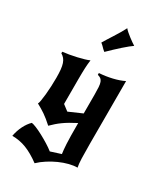

<svg xmlns="http://www.w3.org/2000/svg" viewBox="-250 -869 1033 1217"><g transform="rotate(30 266.0 -260.5)"><path d="M21 -443Q42 -445 68 -449.5Q94 -454 120 -460Q146 -466 168 -472.5Q190 -479 203 -485Q201 -468 199.5 -454Q198 -440 197.5 -424Q197 -408 196.5 -389Q196 -370 196 -344V-162L238 -130L334 -172V-308Q334 -342 332.5 -364Q331 -386 326 -399Q321 -412 312.5 -418.5Q304 -425 289 -429V-442Q337 -445 383.5 -456Q430 -467 464 -484V-24Q464 39 465.5 81.5Q467 124 472 145Q444 145 411 153.5Q378 162 344.5 177Q311 192 279 212.5Q247 233 222 257Q165 215 116 196Q67 177 13 177Q21 135 38.5 100.5Q56 66 79 44Q90 45 113.5 54.5Q137 64 165 79Q193 94 220.5 111Q248 128 268 144L343 120Q341 107 339.5 91.5Q338 76 336.5 51.5Q335 27 334.5 -9.5Q334 -46 334 -102Q305 -87 283 -74Q261 -61 243 -48Q225 -35 209.5 -21.5Q194 -8 178 8Q158 -10 142.5 -22.5Q127 -35 112.5 -45Q98 -55 83.5 -63.5Q69 -72 51 -82Q55 -87 58.5 -107.5Q62 -128 65 -156.5Q68 -185 69.5 -218Q71 -251 71 -281Q71 -315 68.5 -340Q66 -365 60 -382.5Q54 -400 44.5 -411.5Q35 -423 20 -432ZM206 -617Q213 -629 225.5 -649Q238 -669 252.5 -691.5Q267 -714 280.5 -737Q294 -760 303 -778Q309 -770 321.5 -759Q334 -748 348.5 -737Q363 -726 376.5 -716.5Q390 -707 397 -703Q388 -697 371 -683.5Q354 -670 334 -652Q314 -634 292.5 -614Q271 -594 252 -575Q236 -588 228.5 -596.5Q221 -605 206 -617Z"/></g></svg>

Font: New Rocker
Style: Regular
Weight: 400
Designer: Pablo Impallari, Brenda Gallo, Rodrigo Fuenzalida
Foundry: Pablo Impallari, Brenda Gallo, Rodrigo Fuenzalida
Version: Version 1.000; ttfautohint (v0.93) -l 8 -r 50 -G 200 -x 14 -